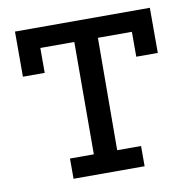

<svg xmlns="http://www.w3.org/2000/svg" viewBox="-70 -659 731 729"><g transform="rotate(-10 295.5 -294.5)"><path d="M34 -589H554V-415H471V-511H340L338 -78H430V0H156V-78H248L249 -511H118V-415H34Z"/></g></svg>

Font: Podkova Medium
Style: Regular
Weight: 500
Designer: Ilya Yudin
Foundry: Cyreal (www.cyreal.org)
Version: Version 2.103